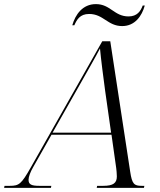

<svg xmlns="http://www.w3.org/2000/svg" viewBox="-82 -915 778 935"><path d="M513 -788C575 -788 609 -837 623 -888H613C603 -861 586 -835 544 -835C474 -835 456 -895 385 -895C320 -895 285 -844 270 -792H280C292 -819 307 -847 352 -847C422 -847 442 -788 513 -788ZM-62 0H166L168 -10H110C70 -10 57 -17 57 -40C57 -54 66 -78 80 -102L169 -259H461L484 -96C485 -88 487 -69 487 -56C487 -24 470 -10 421 -10H391L389 0H619L621 -10H608C571 -10 561 -19 552 -79L455 -714H416L67 -98C22 -19 11 -10 -34 -10H-60ZM300 -491C344 -569 381 -633 405 -679C409 -632 422 -532 430 -473L459 -269H174Z"/></svg>

Font: Noto Serif Display Light
Style: Italic
Weight: 300
Italic angle: -12°
Designer: Monotype Design Team
Foundry: Monotype Imaging Inc.
Version: Version 2.009